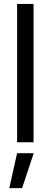

<svg xmlns="http://www.w3.org/2000/svg" viewBox="-20 -727 258 981"><path d="M151.4 0H67.4V-707H151.4ZM67.4 55.7H152.3L92.8 234.4H27.3Z"/></svg>

Font: Pretendard Std Variable
Style: Regular
Weight: 400
Designer: Base glyphs from Inter by Rasmus Andersson; Hangeul glyphs from Noto Sans CJK(Source Han Sans) by Jang Soo-young and Kan
Foundry: Kil Hyung-jin
Version: Version 1.309;Glyphs 3.2 (3225)